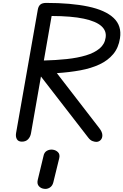

<svg xmlns="http://www.w3.org/2000/svg" viewBox="-20 -948 825 1285"><path d="M126.5 0Q102.5 0 93 -16.5Q83.5 -33 87.5 -57L233 -883.5Q237 -906.5 250 -917.5Q263 -928.5 289.5 -928.5Q455 -928.5 570 -904.2Q685 -880 740.5 -827.8Q796 -775.5 783 -692Q773.5 -628.5 737.8 -585.8Q702 -543 645.8 -516.8Q589.5 -490.5 517 -477.2Q444.5 -464 360.5 -458.5L644.5 -90.5Q664.5 -65 665 -44Q665.5 -23 653.5 -10.8Q641.5 1.5 624 1.5Q614 1.5 599.2 -3.8Q584.5 -9 571 -26.5L254 -436L187.5 -56.5Q183.5 -32.5 168.2 -16.2Q153 0 126.5 0ZM273.5 -543Q355 -545 427.2 -552.8Q499.5 -560.5 555.8 -577.5Q612 -594.5 646.5 -623.5Q681 -652.5 687 -696.5Q694 -741.5 658.2 -773.5Q622.5 -805.5 540.8 -823Q459 -840.5 325.5 -841ZM274.5 315.5Q253.5 313 240 297.8Q226.5 282.5 232.5 256.5L271 96.5Q275.5 72 292.8 61.8Q310 51.5 331.5 53.5Q353.5 56 368 70.5Q382.5 85 376.5 110.5L337 272Q331 296.5 312.8 307.8Q294.5 319 274.5 315.5Z"/></svg>

Font: Edu AU VIC WA NT Pre Medium
Style: Regular
Weight: 500
Designer: Tina and Corey Anderson, Eben Sorkin, Mirko Velimirovic
Foundry: Google for Education
Version: Version 1.001